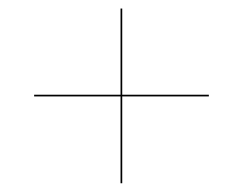

<svg xmlns="http://www.w3.org/2000/svg" viewBox="-20 -610 570 450"><path d="M262.5 -180.5H266.5V-384H469.5V-388H266.5V-590H262.5V-388H60V-384H262.5Z"/></svg>

Font: Bodoni* 48pt
Style: Regular
Weight: 400
Version: Version 2.3